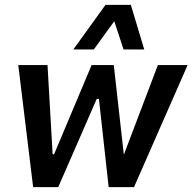

<svg xmlns="http://www.w3.org/2000/svg" viewBox="-20 -768 790 788"><path d="M116 0 55 -501H175L196 -135H202L356 -501H447L488 -135H489L628 -501H750L530 0H426L386 -362H377L219 0ZM281 -565 413 -748H517L572 -565H487L449 -681L365 -565Z"/></svg>

Font: Nunito Sans 7pt Condensed
Style: Bold Italic
Weight: 700
Width: 3
Italic angle: -9°
Designer: Vernon Adams
Foundry: Vernon Adams
Version: Version 3.101;gftools[0.9.27]